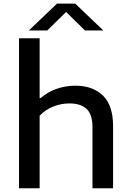

<svg xmlns="http://www.w3.org/2000/svg" viewBox="-20 -1014 704 1034"><path d="M82.5 -808H193.5V-486H199Q236.5 -518.5 284.8 -535.5Q333 -552.5 386 -552.5Q480 -552.5 534.5 -499.2Q589 -446 589 -334.5V0H478V-329Q478 -398 446.2 -427.5Q414.5 -457 354 -457Q309 -457 266.8 -440.2Q224.5 -423.5 193.5 -391V0H82.5ZM536.5 -850H437.5L336 -949.5L234.5 -850H135.5L287 -994.5H385Z"/></svg>

Font: Encode Sans Expanded Medium
Style: Regular
Weight: 500
Width: 7
Designer: Multiple Designers
Foundry: Impallari Type
Version: Version 2.000